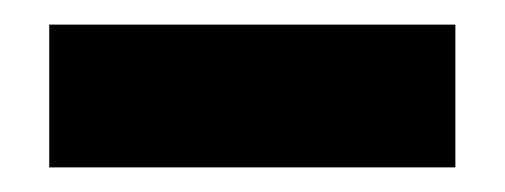

<svg xmlns="http://www.w3.org/2000/svg" viewBox="-20 -738 410 156"><path d="M20 -602V-718H350V-602Z"/></svg>

Font: Golos Text ExtraBold
Style: Regular
Weight: 800
Designer: A.Korolkova, Vitaly Kuzmin
Foundry: ParaType Ltd
Version: Version 2.004